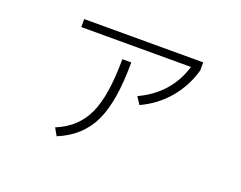

<svg xmlns="http://www.w3.org/2000/svg" viewBox="-97 -739 1193 949"><g transform="rotate(20 500.0 -264.5)"><path d="M200 -518V-560H826V-518Q801 -429 743.5 -361Q686 -293 602 -254L577 -292Q730 -363 777 -518ZM248 -8Q355 -51 400 -149.5Q445 -248 445 -438H492Q492 -233 441 -125.5Q390 -18 270 31Z"/></g></svg>

Font: M PLUS 1p Light
Style: Regular
Weight: 300
Version: Version 1.061